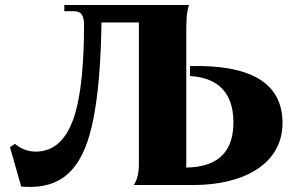

<svg xmlns="http://www.w3.org/2000/svg" viewBox="-20 -742 1178 770"><path d="M517 0H756C957 0 1113 -84 1113 -249C1113 -413 979 -483 742 -477V-437C862 -430 913 -363 916 -260C919 -142 863 -72 727 -70V-590C727 -655 727 -690 738 -722H238V-697H276C305 -697 317 -682 317 -641C317 -515 309 -361 273 -261C246 -189 202 -134 123 -134C94 -134 65 -144 40 -165L20 -152L65 6C238 22 309 -78 346 -227C376 -348 385 -512 387 -652H537V-84C537 -48 531 -24 517 0Z"/></svg>

Font: Sinistre Bold
Style: Regular
Weight: 900
Designer: Jules Durand
Foundry: Collletttivo
Version: Version 69.420;Glyphs 3.2 (3217)